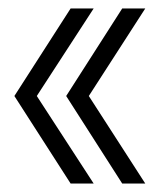

<svg xmlns="http://www.w3.org/2000/svg" viewBox="-20 -474 382 454"><path d="M147 -40H201.5L67 -247L201.5 -454H147L14 -247ZM269 -40H323.5L190 -247L323.5 -454H269L136.5 -247Z"/></svg>

Font: Anybody ExtraCondensed Light
Style: Regular
Weight: 300
Width: 2
Version: Version 1.113;gftools[0.9.25]